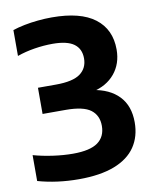

<svg xmlns="http://www.w3.org/2000/svg" viewBox="-85 -815 714 888"><g transform="rotate(-10 272.0 -370.5)"><path d="M214 9.5Q162.5 9.5 113.8 3Q65 -3.5 21.5 -16V-137.5Q64 -125.5 113.5 -118.5Q163 -111.5 207.5 -111.5Q287.5 -111.5 324 -138Q360.5 -164.5 360.5 -215.5Q360.5 -264.5 325.8 -290.8Q291 -317 208.5 -317H100V-440H184Q264 -440 298.8 -465.5Q333.5 -491 333.5 -537Q333.5 -582 301.8 -605.2Q270 -628.5 201.5 -628.5Q160 -628.5 116.2 -621.5Q72.5 -614.5 34.5 -601V-722.5Q58.5 -730.5 89.5 -736.8Q120.5 -743 154 -746.2Q187.5 -749.5 219 -749.5Q353.5 -749.5 421.2 -697.8Q489 -646 489 -551.5Q489 -484.5 450.8 -438.5Q412.5 -392.5 345 -378L345.5 -386Q426 -374 469.5 -328.2Q513 -282.5 513 -205.5Q513 -138.5 480.2 -90.2Q447.5 -42 381 -16.2Q314.5 9.5 214 9.5Z"/></g></svg>

Font: Encode Sans SC
Style: Bold
Weight: 700
Version: Version 3.002